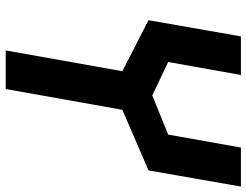

<svg xmlns="http://www.w3.org/2000/svg" viewBox="-118 -648 884 689"><g transform="rotate(90 324.5 -303.0)"><path d="M235 -299.5 52 -393.5 110 -725H248.5L202 -464L322 -407L462.5 -464L509 -725H649L591 -393.5L373.5 -299.5L299 119H160.5Z"/></g></svg>

Font: JuliaMono BoldItalic
Style: Regular
Weight: 700
Italic angle: -9°
Monospace: yes
Designer: cormullion
Foundry: corm
Version: Version 0.049; ttfautohint (v1.8.4)